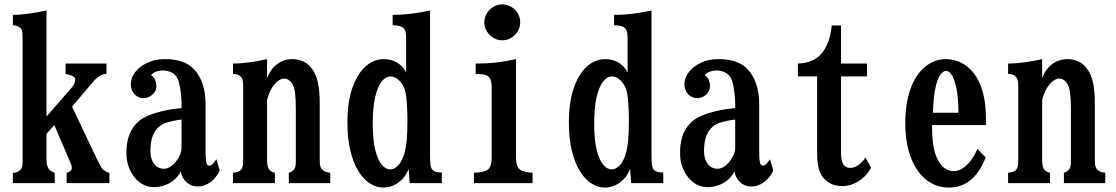

<svg xmlns="http://www.w3.org/2000/svg" viewBox="-20 -827 5040 867"><path d="M189.9 -779.8V-300.8L306.2 -434.1Q312 -440.9 315.9 -450.4Q319.8 -460 319.8 -469.2Q319.8 -473.6 315.9 -477.5Q312 -481.4 309.1 -482.9Q302.2 -486.8 293.9 -489Q285.6 -491.2 275.9 -493.2V-540H460.9V-494.1Q447.3 -492.7 437.7 -488Q428.2 -483.4 418.9 -476.1Q408.2 -467.8 395.3 -451.7Q382.3 -435.5 370.1 -421.9L305.2 -345.2L419.9 -104Q426.3 -91.3 432.6 -79.8Q439 -68.4 443.8 -63Q451.7 -55.7 459 -52Q466.3 -48.3 474.1 -45.9V0H280.8V-46.9Q287.1 -48.3 290.5 -50Q293.9 -51.8 296.9 -54.2Q299.8 -56.6 302 -60.3Q304.2 -64 304.2 -68.8Q304.2 -75.2 302 -81.8Q299.8 -88.4 296.9 -95.2L225.1 -262.2L189.9 -222.2V-105Q189.9 -73.2 204.1 -60.1Q208.5 -55.7 213.6 -52.5Q218.8 -49.3 227.1 -46.9V0H38.1V-46.9Q48.3 -46.9 55.7 -49.3Q63 -51.8 71.8 -60.1Q78.1 -65.4 80.1 -75.4Q82 -85.4 82 -99.1V-648.9Q82 -669.9 80.8 -681.2Q79.6 -692.4 71.8 -700.2Q64.5 -707.5 55.7 -710.2Q46.9 -712.9 38.1 -712.9V-759.8Q68.4 -759.8 108.4 -765.1Q148.4 -770.5 189.9 -779.8Z M724.1 -560.1Q769 -560.1 802.7 -548.3Q836.4 -536.6 858.9 -511.2Q881.8 -485.8 895 -447Q908.2 -408.2 908.2 -356V-147Q908.2 -119.1 909.9 -104.5Q911.6 -89.8 915 -84.5Q918.5 -79.1 923.8 -79.1Q933.1 -79.1 940.2 -86.4Q947.3 -93.8 957 -107.9L972.2 -57.1Q957 -24.4 930.2 -4.6Q903.3 15.1 874 15.1Q852.5 15.1 835.9 5.6Q819.3 -3.9 809.1 -19.8Q798.8 -35.6 796.9 -54.2Q784.7 -29.3 764.6 -13.2Q744.6 2.9 721.4 10.5Q698.2 18.1 674.8 18.1Q648.4 18.1 626 6.1Q603.5 -5.9 586.7 -27.1Q569.8 -48.3 560.3 -76.2Q550.8 -104 550.8 -136.2Q550.8 -188.5 565.7 -222.9Q580.6 -257.3 606.9 -279.8Q621.6 -292.5 642.6 -302Q663.6 -311.5 687.3 -318.4Q710.9 -325.2 733.4 -329.6Q755.9 -334 772.9 -335.9L799.8 -338.9V-358.9Q799.8 -380.9 797.1 -403.3Q794.4 -425.8 790.5 -444.1Q786.6 -462.4 782.2 -471.2Q771.5 -492.2 753.2 -500.5Q734.9 -508.8 715.8 -508.8Q699.2 -508.8 683.6 -502.7Q668 -496.6 662.1 -486.8Q674.3 -480.5 680.2 -466.6Q686 -452.6 686 -437Q686 -422.9 677.7 -410.6Q669.4 -398.4 656.2 -391.1Q643.1 -383.8 628.9 -383.8Q611.8 -383.8 598.6 -392.3Q585.4 -400.9 578.1 -415Q570.8 -429.2 570.8 -444.8Q570.8 -465.3 578.4 -481.4Q585.9 -497.6 601.1 -513.2Q619.6 -532.7 651.9 -546.4Q684.1 -560.1 724.1 -560.1ZM784.2 -285.2Q762.2 -281.7 737.3 -274.9Q712.4 -268.1 696.8 -253.9Q678.2 -237.3 668.7 -210.9Q659.2 -184.6 659.2 -144Q659.2 -123 666 -105Q672.9 -86.9 686.5 -75.9Q700.2 -64.9 721.2 -64.9Q734.4 -64.9 748 -73.5Q761.7 -82 773.4 -96.2Q785.2 -110.4 792.5 -127Q799.8 -143.6 799.8 -159.2V-287.1Z M1186 -475.1Q1201.2 -514.6 1231.4 -537.4Q1261.7 -560.1 1301.8 -560.1Q1325.2 -560.1 1350.3 -549.1Q1375.5 -538.1 1394 -508.8Q1409.2 -485.8 1416.5 -450Q1423.8 -414.1 1423.8 -358.9V-105Q1423.8 -84 1426.5 -75.4Q1429.2 -66.9 1436 -60.1Q1441.9 -53.7 1451.2 -50.8Q1460.4 -47.9 1471.2 -46.9V0H1284.2V-46.9Q1290 -48.3 1294.7 -50.8Q1299.3 -53.2 1306.2 -60.1Q1312 -65.9 1314 -75.4Q1315.9 -85 1315.9 -106V-332Q1315.9 -378.4 1312.3 -406.7Q1308.6 -435.1 1298.8 -450.2Q1284.2 -472.2 1263.2 -472.2Q1249 -472.2 1233.6 -460Q1218.3 -447.8 1205.6 -426Q1192.9 -404.3 1186 -375V-106Q1186 -84.5 1189 -75.2Q1191.9 -65.9 1196.8 -60.1Q1200.7 -55.7 1207 -52Q1213.4 -48.3 1221.2 -46.9V0H1032.2V-46.9Q1043.5 -47.9 1052.5 -50.5Q1061.5 -53.2 1067.9 -60.1Q1073.2 -65.4 1075.7 -74.7Q1078.1 -84 1078.1 -106.9V-438Q1078.1 -457.5 1075 -467Q1071.8 -476.6 1067.9 -480Q1061.5 -486.8 1053.2 -490Q1044.9 -493.2 1032.2 -493.2V-540Q1064 -540 1104.2 -545.2Q1144.5 -550.3 1186 -560.1Z M1921.9 -132.8Q1921.9 -98.6 1923.8 -83.3Q1925.8 -67.9 1932.1 -61Q1938 -54.2 1948 -51Q1958 -47.9 1975.1 -47.9V0H1830.1L1825.2 -64.9Q1815.4 -37.6 1797.1 -18.6Q1778.8 0.5 1756.6 10.3Q1734.4 20 1711.9 20Q1678.2 20 1648.7 0.2Q1619.1 -19.5 1596.7 -57.1Q1574.2 -94.7 1561.5 -149.2Q1548.8 -203.6 1548.8 -272.9Q1548.8 -365.7 1571 -429.7Q1593.3 -493.7 1630.4 -526.9Q1667.5 -560.1 1712.9 -560.1Q1748 -560.1 1774.9 -543.2Q1801.8 -526.4 1814 -499V-646Q1814 -670.9 1811.8 -681.6Q1809.6 -692.4 1801.8 -700.2Q1795.9 -706.1 1785.4 -709.2Q1774.9 -712.4 1752.9 -712.9V-759.8Q1794.9 -759.8 1837.9 -765.1Q1880.9 -770.5 1921.9 -779.8ZM1743.2 -481.9Q1721.7 -481.9 1703.4 -458.7Q1685.1 -435.5 1674.1 -388.4Q1663.1 -341.3 1663.1 -269Q1663.1 -196.8 1674.3 -150.9Q1685.5 -105 1703.6 -83.5Q1721.7 -62 1742.2 -62Q1760.7 -62 1778.8 -80.8Q1796.9 -99.6 1808.1 -141.1Q1813.5 -160.6 1816.7 -194.8Q1819.8 -229 1819.8 -285.2Q1819.8 -315.4 1818.1 -344.7Q1816.4 -374 1814 -392.1Q1810.5 -421.9 1799.1 -441.7Q1787.6 -461.4 1772.7 -471.7Q1757.8 -481.9 1743.2 -481.9Z M2248 -807.1Q2270 -807.1 2288.6 -796.1Q2307.1 -785.2 2318.1 -766.6Q2329.1 -748 2329.1 -726.1Q2329.1 -704.1 2318.1 -685.8Q2307.1 -667.5 2288.6 -656.2Q2270 -645 2248 -645Q2226.1 -645 2207.8 -656.2Q2189.5 -667.5 2178.2 -685.8Q2167 -704.1 2167 -726.1Q2167 -748 2178.2 -766.6Q2189.5 -785.2 2207.8 -796.1Q2226.1 -807.1 2248 -807.1ZM2310.1 -117.2Q2310.1 -75.2 2327.1 -62Q2334 -56.2 2348.6 -52Q2363.3 -47.9 2384.8 -46.9V0H2120.1V-46.9Q2147 -47.9 2163.3 -52.7Q2179.7 -57.6 2184.1 -62Q2192.4 -70.3 2196.3 -83.3Q2200.2 -96.2 2200.2 -118.2V-434.1Q2200.2 -449.2 2197.5 -460.4Q2194.8 -471.7 2188 -479Q2182.1 -485.8 2169.4 -489.3Q2156.7 -492.7 2127.9 -493.2V-540Q2178.7 -540 2223.6 -545.2Q2268.6 -550.3 2310.1 -560.1Z M2921.9 -132.8Q2921.9 -98.6 2923.8 -83.3Q2925.8 -67.9 2932.1 -61Q2938 -54.2 2948 -51Q2958 -47.9 2975.1 -47.9V0H2830.1L2825.2 -64.9Q2815.4 -37.6 2797.1 -18.6Q2778.8 0.5 2756.6 10.3Q2734.4 20 2711.9 20Q2678.2 20 2648.7 0.2Q2619.1 -19.5 2596.7 -57.1Q2574.2 -94.7 2561.5 -149.2Q2548.8 -203.6 2548.8 -272.9Q2548.8 -365.7 2571 -429.7Q2593.3 -493.7 2630.4 -526.9Q2667.5 -560.1 2712.9 -560.1Q2748 -560.1 2774.9 -543.2Q2801.8 -526.4 2814 -499V-646Q2814 -670.9 2811.8 -681.6Q2809.6 -692.4 2801.8 -700.2Q2795.9 -706.1 2785.4 -709.2Q2774.9 -712.4 2752.9 -712.9V-759.8Q2794.9 -759.8 2837.9 -765.1Q2880.9 -770.5 2921.9 -779.8ZM2743.2 -481.9Q2721.7 -481.9 2703.4 -458.7Q2685.1 -435.5 2674.1 -388.4Q2663.1 -341.3 2663.1 -269Q2663.1 -196.8 2674.3 -150.9Q2685.5 -105 2703.6 -83.5Q2721.7 -62 2742.2 -62Q2760.7 -62 2778.8 -80.8Q2796.9 -99.6 2808.1 -141.1Q2813.5 -160.6 2816.7 -194.8Q2819.8 -229 2819.8 -285.2Q2819.8 -315.4 2818.1 -344.7Q2816.4 -374 2814 -392.1Q2810.5 -421.9 2799.1 -441.7Q2787.6 -461.4 2772.7 -471.7Q2757.8 -481.9 2743.2 -481.9Z M3224.1 -560.1Q3269 -560.1 3302.7 -548.3Q3336.4 -536.6 3358.9 -511.2Q3381.8 -485.8 3395 -447Q3408.2 -408.2 3408.2 -356V-147Q3408.2 -119.1 3409.9 -104.5Q3411.6 -89.8 3415 -84.5Q3418.5 -79.1 3423.8 -79.1Q3433.1 -79.1 3440.2 -86.4Q3447.3 -93.8 3457 -107.9L3472.2 -57.1Q3457 -24.4 3430.2 -4.6Q3403.3 15.1 3374 15.1Q3352.5 15.1 3335.9 5.6Q3319.3 -3.9 3309.1 -19.8Q3298.8 -35.6 3296.9 -54.2Q3284.7 -29.3 3264.6 -13.2Q3244.6 2.9 3221.4 10.5Q3198.2 18.1 3174.8 18.1Q3148.4 18.1 3126 6.1Q3103.5 -5.9 3086.7 -27.1Q3069.8 -48.3 3060.3 -76.2Q3050.8 -104 3050.8 -136.2Q3050.8 -188.5 3065.7 -222.9Q3080.6 -257.3 3106.9 -279.8Q3121.6 -292.5 3142.6 -302Q3163.6 -311.5 3187.3 -318.4Q3210.9 -325.2 3233.4 -329.6Q3255.9 -334 3272.9 -335.9L3299.8 -338.9V-358.9Q3299.8 -380.9 3297.1 -403.3Q3294.4 -425.8 3290.5 -444.1Q3286.6 -462.4 3282.2 -471.2Q3271.5 -492.2 3253.2 -500.5Q3234.9 -508.8 3215.8 -508.8Q3199.2 -508.8 3183.6 -502.7Q3168 -496.6 3162.1 -486.8Q3174.3 -480.5 3180.2 -466.6Q3186 -452.6 3186 -437Q3186 -422.9 3177.7 -410.6Q3169.4 -398.4 3156.2 -391.1Q3143.1 -383.8 3128.9 -383.8Q3111.8 -383.8 3098.6 -392.3Q3085.4 -400.9 3078.1 -415Q3070.8 -429.2 3070.8 -444.8Q3070.8 -465.3 3078.4 -481.4Q3085.9 -497.6 3101.1 -513.2Q3119.6 -532.7 3151.9 -546.4Q3184.1 -560.1 3224.1 -560.1ZM3284.2 -285.2Q3262.2 -281.7 3237.3 -274.9Q3212.4 -268.1 3196.8 -253.9Q3178.2 -237.3 3168.7 -210.9Q3159.2 -184.6 3159.2 -144Q3159.2 -123 3166 -105Q3172.9 -86.9 3186.5 -75.9Q3200.2 -64.9 3221.2 -64.9Q3234.4 -64.9 3248 -73.5Q3261.7 -82 3273.4 -96.2Q3285.2 -110.4 3292.5 -127Q3299.8 -143.6 3299.8 -159.2V-287.1Z M3735.8 -711.9H3777.8V-540H3895V-481.9H3777.8V-130.9Q3777.8 -116.7 3781 -103.3Q3784.2 -89.8 3789.1 -83Q3794.4 -76.7 3801.3 -72.8Q3808.1 -68.8 3818.8 -68.8Q3836.9 -68.8 3854.7 -80.6Q3872.6 -92.3 3888.2 -116.2L3913.1 -69.8Q3900.4 -44.4 3879.6 -25.9Q3858.9 -7.3 3834.5 2.9Q3810.1 13.2 3785.2 13.2Q3750.5 13.2 3729 1Q3707.5 -11.2 3694.8 -27.8Q3683.1 -43.5 3676.5 -68.8Q3669.9 -94.2 3669.9 -129.9V-481.9H3583V-540Q3655.3 -542.5 3691.7 -587.4Q3728 -632.3 3735.8 -711.9Z M4252.9 -560.1Q4272 -560.1 4295.7 -553.5Q4319.3 -546.9 4343.3 -529.8Q4367.2 -512.7 4387.2 -482.2Q4407.2 -451.7 4419.7 -404.3Q4432.1 -356.9 4432.1 -289.1V-262.2H4189V-246.1Q4189 -180.7 4201.7 -138.2Q4214.4 -95.7 4236.6 -75Q4258.8 -54.2 4286.1 -54.2Q4307.6 -54.2 4327.9 -67.6Q4348.1 -81.1 4365.2 -103.8Q4382.3 -126.5 4393.1 -154.8L4431.2 -116.2Q4422.4 -93.3 4408.7 -69.3Q4395 -45.4 4375 -25.1Q4355 -4.9 4327.6 7.6Q4300.3 20 4264.2 20Q4222.2 20 4186.3 0.5Q4150.4 -19 4123.8 -56.6Q4097.2 -94.2 4082.5 -147.9Q4067.9 -201.7 4067.9 -270Q4067.9 -360.8 4091.6 -425.8Q4115.2 -490.7 4157.2 -525.4Q4199.2 -560.1 4252.9 -560.1ZM4252 -506.8Q4238.8 -506.8 4225.8 -488.8Q4212.9 -470.7 4203.9 -429.4Q4194.8 -388.2 4192.9 -317.9H4308.1Q4308.1 -337.9 4306.6 -361.8Q4305.2 -385.7 4302 -409.4Q4298.8 -433.1 4293 -452.1Q4287.1 -473.6 4276.4 -490.2Q4265.6 -506.8 4252 -506.8Z M4686 -475.1Q4701.2 -514.6 4731.4 -537.4Q4761.7 -560.1 4801.8 -560.1Q4825.2 -560.1 4850.3 -549.1Q4875.5 -538.1 4894 -508.8Q4909.2 -485.8 4916.5 -450Q4923.8 -414.1 4923.8 -358.9V-105Q4923.8 -84 4926.5 -75.4Q4929.2 -66.9 4936 -60.1Q4941.9 -53.7 4951.2 -50.8Q4960.4 -47.9 4971.2 -46.9V0H4784.2V-46.9Q4790 -48.3 4794.7 -50.8Q4799.3 -53.2 4806.2 -60.1Q4812 -65.9 4814 -75.4Q4815.9 -85 4815.9 -106V-332Q4815.9 -378.4 4812.3 -406.7Q4808.6 -435.1 4798.8 -450.2Q4784.2 -472.2 4763.2 -472.2Q4749 -472.2 4733.6 -460Q4718.3 -447.8 4705.6 -426Q4692.9 -404.3 4686 -375V-106Q4686 -84.5 4689 -75.2Q4691.9 -65.9 4696.8 -60.1Q4700.7 -55.7 4707 -52Q4713.4 -48.3 4721.2 -46.9V0H4532.2V-46.9Q4543.5 -47.9 4552.5 -50.5Q4561.5 -53.2 4567.9 -60.1Q4573.2 -65.4 4575.7 -74.7Q4578.1 -84 4578.1 -106.9V-438Q4578.1 -457.5 4575 -467Q4571.8 -476.6 4567.9 -480Q4561.5 -486.8 4553.2 -490Q4544.9 -493.2 4532.2 -493.2V-540Q4564 -540 4604.2 -545.2Q4644.5 -550.3 4686 -560.1Z"/></svg>

Font: BIZ UDMincho
Style: Bold
Weight: 700
Monospace: yes
Designer: TypeBank Co., Ltd.
Foundry: Morisawa Inc.
Version: Version 1.06